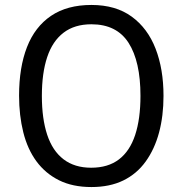

<svg xmlns="http://www.w3.org/2000/svg" viewBox="-20 -745 736 775"><path d="M640 -358Q640 -277 622 -210Q604 -143 568 -93Q532 -43 477.5 -16.5Q423 10 349 10Q273 10 218 -17.5Q163 -45 127 -94Q91 -143 74 -211Q57 -279 57 -359Q57 -473 89 -555Q121 -637 186 -681Q251 -725 349 -725Q447 -725 511.5 -678Q576 -631 608 -548.5Q640 -466 640 -358ZM149 -358Q149 -266 170.5 -201Q192 -136 236.5 -102Q281 -68 348 -68Q416 -68 460 -101.5Q504 -135 525.5 -200Q547 -265 547 -358Q547 -497 499 -572Q451 -647 349 -647Q281 -647 236.5 -613Q192 -579 170.5 -514.5Q149 -450 149 -358Z"/></svg>

Font: Noto Sans Thai SemiCondensed
Style: Regular
Weight: 400
Width: 4
Designer: Monotype Design Team
Foundry: Monotype Imaging Inc.
Version: Version 2.001